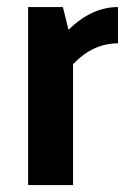

<svg xmlns="http://www.w3.org/2000/svg" viewBox="-20 -533 372 553"><path d="M61 0V-512.7H161.1L177.2 -447.3Q244.6 -512.7 319.8 -512.7V-408.2Q247.6 -408.2 190.4 -348.1V0Z"/></svg>

Font: Voltera
Style: Bold
Weight: 700
Designer: Bernd Montag
Version: Version 1.301